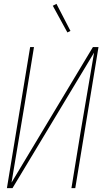

<svg xmlns="http://www.w3.org/2000/svg" viewBox="-20 -980 540 1000"><path d="M16 0 137 -735H157L109 -441Q92 -338 74.5 -235Q57 -132 40 -29L464 -735H493L372 0H352L400 -294Q417 -397 435 -500Q453 -603 470 -706L45 0ZM331 -811 255 -950 274 -960 347 -819Z"/></svg>

Font: Iosevka Term Curly Th Obl
Style: Regular
Weight: 100
Italic angle: -9°
Designer: Belleve Invis
Foundry: Belleve Invis
Version: Version 32.3.0